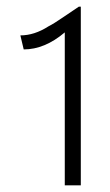

<svg xmlns="http://www.w3.org/2000/svg" viewBox="-20 -555 330 575"><path d="M222 0H174V-458Q114 -407 51 -407L41 -449Q83 -449 125 -476Q141 -484 170 -504L216 -535H222Z"/></svg>

Font: Bhavuka
Style: Regular
Weight: 400
Version: 2.94.0; ttfautohint (v1.2) -l 7 -r 28 -G 50 -x 13 -D deva -f